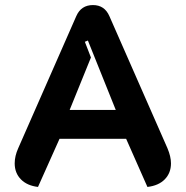

<svg xmlns="http://www.w3.org/2000/svg" viewBox="-20 -729 733 758"><path d="M38 -84Q38 -113 52 -144L281 -665Q300 -709 347 -709Q393 -709 412 -665L641 -144Q655 -111 655 -84Q655 -46 630.5 -21Q606 4 562 9L478 -181H215L130 9Q87 4 62.5 -21Q38 -46 38 -84ZM437 -295 327 -569 315 -564 339 -502 255 -295Z"/></svg>

Font: K2D
Style: Bold
Weight: 700
Designer: Katatrad Aksorn Co.,Ltd.
Foundry: Cadson Demak Co.,Ltd.
Version: Version 1.000; ttfautohint (v1.6)